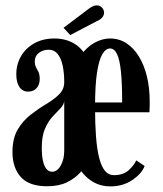

<svg xmlns="http://www.w3.org/2000/svg" viewBox="-20 -670 596 701"><path d="M152.5 10Q85.5 10 55.5 -24.2Q25.5 -58.5 25.5 -114.5Q25.5 -164.5 44.5 -196.8Q63.5 -229 91.8 -251Q120 -273 148.2 -289.8Q176.5 -306.5 195.5 -325.2Q214.5 -344 214.5 -370Q214.5 -403.5 208.8 -430.5Q203 -457.5 190.5 -473Q178 -488.5 158 -488.5Q137 -488.5 122 -477Q107 -465.5 107 -446Q107 -433 111.5 -424.5Q116 -416 120.5 -407Q125 -398 125 -382Q125 -360.5 113.5 -348Q102 -335.5 82.5 -335.5Q62.5 -335.5 51 -352.2Q39.5 -369 39.5 -398.5Q39.5 -435.5 56.8 -465Q74 -494.5 105.5 -512Q137 -529.5 178.5 -529.5Q221 -529.5 252.8 -509.8Q284.5 -490 302.2 -449.5Q320 -409 320 -345.5V-214.5Q320 -170.5 313.8 -137.2Q307.5 -104 297 -80.2Q286.5 -56.5 273 -40Q254 -19 224.5 -4.5Q195 10 152.5 10ZM170.5 -43Q189 -43 201.8 -65.8Q214.5 -88.5 214.5 -119.5V-301Q213 -287 200.2 -274Q187.5 -261 171.8 -244Q156 -227 144.2 -200Q132.5 -173 132.5 -130Q132.5 -102.5 136.8 -83Q141 -63.5 149.5 -53.2Q158 -43 170.5 -43ZM383.5 10.5Q345 10.5 315 -8.8Q285 -28 264.2 -63.8Q243.5 -99.5 232.5 -150Q221.5 -200.5 221.5 -263Q221.5 -333 235.8 -383.5Q250 -434 273.5 -466.2Q297 -498.5 325.2 -514Q353.5 -529.5 381.5 -529.5Q415 -529.5 441.8 -512Q468.5 -494.5 487.5 -463.2Q506.5 -432 516.5 -390.5Q526.5 -349 526.5 -301Q526.5 -290.5 526.5 -280.2Q526.5 -270 525.5 -260H320.5V-296H426Q426 -366 421.5 -409.2Q417 -452.5 407.2 -472.8Q397.5 -493 381.5 -493Q366 -493 353.8 -472.5Q341.5 -452 334.2 -405.2Q327 -358.5 327 -278Q327 -218 330.5 -171.8Q334 -125.5 342 -94Q350 -62.5 363 -46.5Q376 -30.5 396 -30.5Q430 -30.5 449.8 -48.5Q469.5 -66.5 477.5 -84.5L508 -64Q497.5 -36 463.2 -12.8Q429 10.5 383.5 10.5ZM236.5 -542 212 -568.5 304 -638Q311.5 -643.5 318.8 -647Q326 -650.5 332.5 -650.5Q341 -650.5 347.2 -646.5Q353.5 -642.5 357 -636Q360 -630.5 360 -623.5Q360 -614 352.8 -605.8Q345.5 -597.5 332 -592Z"/></svg>

Font: Imbue Thin 10pt SemiBold
Style: Regular
Weight: 600
Version: Version 1.102